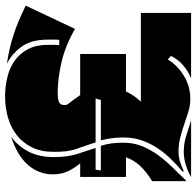

<svg xmlns="http://www.w3.org/2000/svg" viewBox="-28 -722 751 734"><g transform="rotate(-90 347.0 -355.5)"><path d="M331 -345 337 -365H169Q161 -391 154.5 -408.5Q148 -426 143 -442Q138 -458 135.5 -477Q133 -496 133 -525Q133 -574 150.5 -609Q168 -644 197 -666.5Q226 -689 264 -700Q302 -711 343 -711H353Q389 -710 423.5 -701Q458 -692 484 -672.5Q510 -653 526 -622.5Q542 -592 542 -549V-526Q542 -521 542 -515Q542 -509 541 -504H561Q562 -509 562 -515Q562 -521 562 -526V-548Q562 -611 535 -648Q508 -685 470 -704Q527 -696 579.5 -679Q632 -662 692 -632L603 -444Q536 -482 473 -496Q410 -510 361 -510Q331 -510 321.5 -504Q312 -498 312 -485Q311 -477 316.5 -469.5Q322 -462 333 -448L350 -424H507V-249H364Q350 -219 325 -192H664V0H414Q441 -11 463.5 -30Q486 -49 500 -77L486 -89Q465 -53 424.5 -28Q384 -3 336 -3H334Q311 -3 288 -10Q265 -17 240.5 -25.5Q216 -34 189.5 -41Q163 -48 133 -48Q113 -48 94.5 -42Q76 -36 59 -28L57 -32Q82 -53 105.5 -77Q129 -101 147.5 -129Q166 -157 177 -189Q188 -221 188 -259Q188 -279 185.5 -300Q183 -321 177 -345ZM21 -149Q56 -170 79 -194.5Q102 -219 112 -249H37V-424H89Q67 -451 57 -475Q47 -499 47 -528Q47 -582 83 -623.5Q119 -665 191 -688Q155 -662 134 -621.5Q113 -581 113 -524Q113 -472 125 -435Q137 -398 148 -365H65L62 -345H156Q163 -323 165.5 -303Q168 -283 168 -259Q168 -220 154.5 -187Q141 -154 120 -125.5Q99 -97 73 -70.5Q47 -44 21 -17ZM133 -28Q165 -28 194.5 -18.5Q224 -9 253 0H37Q57 -12 82.5 -20Q108 -28 133 -28Z"/></g></svg>

Font: J.M. Nexus Grotesque
Style: Regular
Weight: 900
Designer: deFharo
Foundry: deFharo
Version: Version 3.003